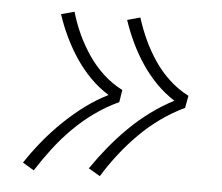

<svg xmlns="http://www.w3.org/2000/svg" viewBox="-42 -634 685 593"><g transform="rotate(5 300.0 -337.5)"><path d="M288 -88 252 -109Q276 -144 303 -177Q330 -210 360.5 -240Q391 -270 425.5 -295.5Q460 -321 497 -340Q466 -360 440.5 -386Q415 -412 394.5 -442.5Q374 -473 358 -506.5Q342 -540 330 -576L370 -587Q381 -552 396.5 -518.5Q412 -485 432.5 -455Q453 -425 479.5 -400.5Q506 -376 539 -359L532 -321Q494 -303 459 -278Q424 -253 393.5 -222.5Q363 -192 336.5 -158Q310 -124 288 -88ZM83 -88 48 -109Q71 -144 98 -177Q125 -210 156 -240Q187 -270 221 -295.5Q255 -321 293 -340Q261 -360 235.5 -386Q210 -412 189.5 -442.5Q169 -473 153 -506.5Q137 -540 125 -576L166 -587Q176 -552 191.5 -518.5Q207 -485 227.5 -455Q248 -425 274.5 -400.5Q301 -376 334 -359L328 -321Q289 -303 254 -278Q219 -253 188.5 -222.5Q158 -192 132 -158Q106 -124 83 -88Z"/></g></svg>

Font: Iosevka SS04 XLt Ex Obl
Style: Regular
Weight: 200
Width: 7
Italic angle: -9°
Monospace: yes
Designer: Belleve Invis
Foundry: Belleve Invis
Version: Version 19.0.0; ttfautohint (v1.8.4)